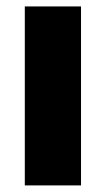

<svg xmlns="http://www.w3.org/2000/svg" viewBox="-20 -562 321 582"><path d="M55.2 0V-542.5H225.6V0Z"/></svg>

Font: Inter 16pt ExtraBold
Style: Regular
Weight: 800
Version: Version 4.001;git-66647c0bb